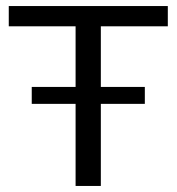

<svg xmlns="http://www.w3.org/2000/svg" viewBox="-20 -615 584 635"><path d="M230 0V-528H9V-595H535V-528H313.5V0ZM85 -271.5V-327.5H459V-271.5Z"/></svg>

Font: Encode Sans SC SemiExpanded
Style: Regular
Weight: 400
Width: 6
Designer: Multiple Designers
Foundry: Impallari Type
Version: Version 3.002